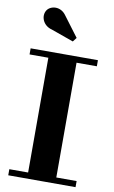

<svg xmlns="http://www.w3.org/2000/svg" viewBox="-107 -1062 664 1117"><g transform="rotate(10 224.5 -504.0)"><path d="M128 -879 260 -832 278.5 -856 191.5 -972C157 -1023 97.5 -1013.5 77.5 -983.5C54 -948 74 -892.5 128 -879ZM25.5 -36V0H423V-36H303V-714H423V-750H25.5V-714H136.5V-36Z"/></g></svg>

Font: Bodoni* 06
Style: Bold
Weight: 700
Version: Version 2.2